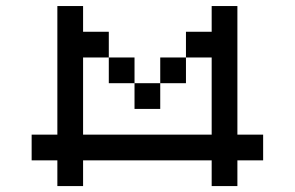

<svg xmlns="http://www.w3.org/2000/svg" viewBox="-20 -628 995 648"><path d="M434 -347.2H347.2V-434H434ZM607.6 -347.2H520.8V-434H607.6ZM347.2 -434H260.4V-173.6H694.4V-434H607.6V-520.8H694.4V-607.6H781.2V-173.6H868.1V-86.8H781.2V0H694.4V-86.8H260.4V0H173.6V-86.8H86.8V-173.6H173.6V-607.6H260.4V-520.8H347.2ZM434 -347.2H520.8V-260.4H434Z"/></svg>

Font: 8-bit Operator+ 8
Style: Regular
Weight: 400
Designer: GrandChaos9000
Version: Version 1.3.0 - August 1, 2014